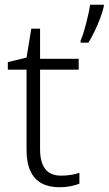

<svg xmlns="http://www.w3.org/2000/svg" viewBox="-20 -780 458 810"><path d="M238 -39Q261 -39 281 -42.5Q301 -46 315 -51V-5Q300 1 278 5.5Q256 10 231 10Q187 10 156 -6.5Q125 -23 108.5 -58Q92 -93 92 -148V-486H13V-518L92 -537L112 -659H149V-532H312V-486H149V-151Q149 -96 170.5 -67.5Q192 -39 238 -39ZM418 -753Q413 -731 403 -704Q393 -677 380 -650Q367 -623 353 -600H320V-609Q326 -622 332 -641Q338 -660 343.5 -681.5Q349 -703 353.5 -723.5Q358 -744 360 -760H418Z"/></svg>

Font: Noto Sans Georgian Light
Style: Regular
Weight: 300
Version: Version 2.002